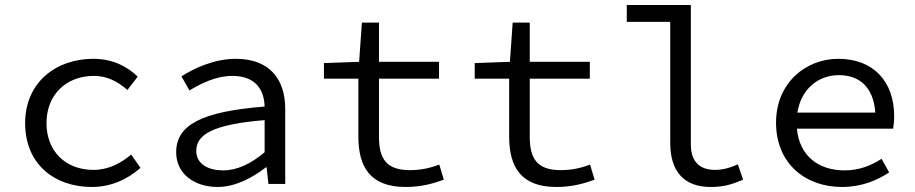

<svg xmlns="http://www.w3.org/2000/svg" viewBox="-20 -732 3640 764"><path d="M346 12C418 12 485 -16 539 -64L502 -117C462 -83 412 -56 352 -56C240 -56 165 -131 165 -242C165 -354 242 -430 354 -430C405 -430 447 -409 487 -374L528 -427C488 -466 430 -498 351 -498C204 -498 80 -405 80 -242C80 -81 194 12 346 12Z M846 12C915 12 984 -24 1038 -66H1041L1048 0H1115V-298C1115 -419 1051 -498 918 -498C833 -498 751 -460 702 -428L734 -372C779 -400 841 -430 904 -430C998 -430 1031 -374 1033 -308C782 -288 681 -235 681 -126C681 -39 755 12 846 12ZM868 -54C812 -54 761 -77 761 -132C761 -196 825 -237 1033 -254V-126C978 -80 923 -54 868 -54Z M1594 12C1655 12 1702 -1 1746 -17L1728 -77C1693 -64 1657 -55 1611 -55C1517 -55 1488 -101 1488 -188V-419H1727V-486H1488V-642H1420L1409 -486L1269 -481V-419H1406V-189C1406 -69 1452 12 1594 12Z M2194 12C2255 12 2302 -1 2346 -17L2328 -77C2293 -64 2257 -55 2211 -55C2117 -55 2088 -101 2088 -188V-419H2327V-486H2088V-642H2020L2009 -486L1869 -481V-419H2006V-189C2006 -69 2052 12 2194 12Z M2807 12C2860 12 2892 2 2937 -17L2916 -78C2883 -63 2853 -56 2825 -56C2767 -56 2729 -86 2729 -157V-712H2474V-645H2647V-163C2647 -48 2704 12 2807 12Z M3330 12C3408 12 3470 -14 3518 -46L3488 -100C3444 -72 3398 -54 3340 -54C3239 -54 3161 -110 3151 -220H3534C3536 -233 3538 -251 3538 -270C3538 -407 3456 -498 3316 -498C3186 -498 3068 -402 3068 -244C3068 -82 3184 12 3330 12ZM3318 -433C3401 -433 3456 -384 3463 -284H3153C3168 -380 3238 -433 3318 -433Z"/></svg>

Font: Hasklig
Style: Regular
Weight: 400
Monospace: yes
Designer: Paul D. Hunt, Teo Tuominen
Foundry: Adobe Systems Incorporated
Version: Version 2.030;PS 1.0;hotconv 16.6.51;makeotf.lib2.5.65220